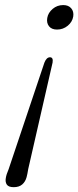

<svg xmlns="http://www.w3.org/2000/svg" viewBox="-20 -596 317 776"><path d="M35.5 160.5Q14.5 160.5 7.5 150Q0.5 139.5 3.5 123.5Q5.5 109.5 15 87.5L159.5 -343Q168 -364.5 182 -364.5Q196 -364.5 192.5 -343L94 87.5Q91 107 87.5 120Q82.5 138.5 69.8 149.5Q57 160.5 35.5 160.5ZM235.5 -575.5Q257 -575.5 268 -562.2Q279 -549 276 -529.5Q272.5 -507.5 253.8 -492Q235 -476.5 210.5 -476.5Q188.5 -476.5 178 -490Q167.5 -503.5 171 -523.5Q174.5 -544.5 192.8 -560Q211 -575.5 235.5 -575.5Z"/></svg>

Font: Fraunces 72pt Soft Light
Style: Italic
Weight: 300
Italic angle: -16°
Version: Version 1.000;[b76b70a41]